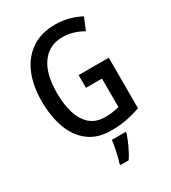

<svg xmlns="http://www.w3.org/2000/svg" viewBox="-223 -839 1049 1175"><g transform="rotate(-30 301.5 -251.5)"><path d="M328 -384H541V-27Q492 -9 441 0.5Q390 10 332 10Q238 10 176 -36.5Q114 -83 83 -166Q52 -249 52 -358Q52 -468 87 -550Q122 -632 190 -678Q258 -724 357 -724Q406 -724 451.5 -712Q497 -700 536 -679L501 -594Q468 -613 432 -624Q396 -635 358 -635Q264 -635 211 -563Q158 -491 158 -356Q158 -277 176.5 -214.5Q195 -152 235.5 -116Q276 -80 341 -80Q372 -80 395.5 -83.5Q419 -87 441 -93V-294H328ZM404 71Q393 105 373.5 147Q354 189 332 221H274V209Q280 192 286.5 165Q293 138 298.5 110Q304 82 306 61H404Z"/></g></svg>

Font: Noto Sans Gurmukhi Condensed Medium
Style: Regular
Weight: 500
Width: 3
Designer: Jelle Bosma - Monotype Design Team
Foundry: Monotype Imaging Inc.
Version: Version 2.004; ttfautohint (v1.8.4.7-5d5b)